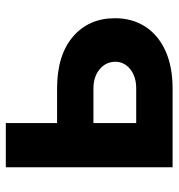

<svg xmlns="http://www.w3.org/2000/svg" viewBox="2 -586 585 628"><g transform="rotate(-90 294.0 -272.5)"><path d="M155.2 -377.8H318.2Q426.5 -377.8 487.2 -326.2Q547.9 -274.5 547.9 -188.2Q547.9 -132.1 520.6 -89.7Q493.3 -47.2 441.8 -23.6Q390.3 0 318.2 0H60.4V-545.5H204.9V-119H318.2Q356.2 -119 380.7 -138.1Q405.2 -157.3 405.5 -187.1Q405.2 -218.8 380.7 -238.8Q356.2 -258.9 318.2 -258.9H155.2Z"/></g></svg>

Font: InterMG
Style: Bold
Weight: 700
Designer: Rasmus Andersson
Foundry: rsms
Version: Version 3.019;December 26, 2023;FontCreator 15.0.0.2955 64-b